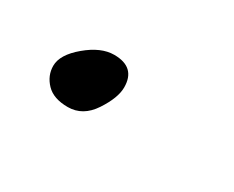

<svg xmlns="http://www.w3.org/2000/svg" viewBox="-34 -163 311 255"><g transform="rotate(30 121.5 -35.5)"><path d="M72 10Q50 10 39 -1.5Q28 -13 28 -28Q28 -45 49.5 -63Q71 -81 91 -81Q124 -81 124 -50Q124 -34 109.5 -12Q95 10 72 10Z"/></g></svg>

Font: Dancing Script
Style: Bold
Weight: 700
Designer: Pablo Impallari
Foundry: Pablo Impallari. www.impallari.com Igino Marini. www.ikern.com
Version: Version 1.002